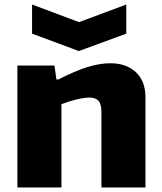

<svg xmlns="http://www.w3.org/2000/svg" viewBox="-20 -830 717 850"><path d="M122 -810 330 -732 539 -810V-681L329 -604L122 -681ZM57 -540H221L230 -478H238Q312 -516 367 -533Q422 -550 468 -550Q540 -550 582 -510Q624 -470 624 -399V0H429V-334Q429 -369 416 -383.5Q403 -398 376 -398Q352 -398 318 -389.5Q284 -381 252 -369V0H57Z"/></svg>

Font: Encode Sans Normal
Style: ExtraBold
Weight: 800
Designer: Pablo Impallari, Andres Torresi
Foundry: Pablo Impallari, Andres Torresi
Version: Version 1.000; ttfautohint (v1.00) -l 8 -r 50 -G 200 -x 14 -